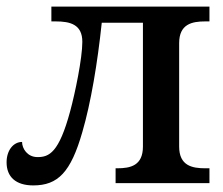

<svg xmlns="http://www.w3.org/2000/svg" viewBox="-20 -556 677 583"><path d="M81 7C156 7 195 -33 230 -155C256 -244 276 -364 289 -487H414V-111C414 -53 376 -45 336 -45H331V0H616V-45H603C563 -45 524 -53 524 -111V-425C524 -483 563 -491 603 -491H616V-536H136V-491H149C193 -491 230 -482 230 -429C230 -379 208 -273 193 -218C159 -92 129 -79 94 -79C63 -79 47 -105 47 -125C21 -125 0 -100 0 -63C0 -19 28 7 81 7Z"/></svg>

Font: Noto Serif Thai Medium
Style: Regular
Weight: 500
Designer: Monotype Design Team
Foundry: Monotype Imaging Inc.
Version: Version 1.901;PS 001.901;hotconv 1.0.88;makeotf.lib2.5.64775